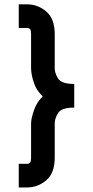

<svg xmlns="http://www.w3.org/2000/svg" viewBox="-20 -796 421 870"><path d="M120.8 -487.4V-641.6Q120.8 -658.6 116.5 -663.9Q112.2 -669.2 102 -669.2H65V-776.4H102Q151.6 -776.4 189.8 -743.8Q228 -711.2 228 -641.6V-487.4V-487.4Q228 -464 243.5 -439.8Q259 -415.6 316.4 -415.6V-308.4Q235.4 -308.4 192.1 -342.9Q148.8 -377.4 134.8 -417.5Q120.8 -457.6 120.8 -487.4ZM65 -53.8H102Q112.2 -53.8 116.5 -59.1Q120.8 -64.4 120.8 -81.4V-236.6Q120.8 -260.6 136 -301.8Q151.2 -343 194.8 -379.3Q238.4 -415.6 316.4 -415.6V-308.4Q259 -308.4 243.5 -284.2Q228 -260 228 -236.6V-81.4Q228 -11.8 189.8 20.8Q151.6 53.4 102 53.4H65Z"/></svg>

Font: SUIT Variable
Style: Regular
Weight: 400
Designer: Sunn Youn; Korean Glyphs from Source Han Sans (Sandoll Communications; Soo-young Jang, Joo-yeon Kang)
Foundry: Sunn
Version: Version 1.150;FEAKit 1.0